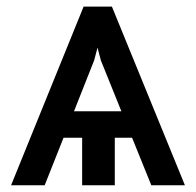

<svg xmlns="http://www.w3.org/2000/svg" viewBox="-20 -548 580 568"><path d="M527 0H427.6L370.7 -140.6H319.6V0H223V-140.6H168L112.2 0H12.8L227.3 -528.4H311.1ZM339.1 -218.8 278.4 -369.3 268.5 -407 258.5 -369.3 198.9 -218.8Z"/></svg>

Font: Linik Sans
Style: Regular
Weight: 400
Designer: Rasmus Andersson (font), Marc Monis (original base), Kil Hyung-jin (Pretendard portions), Cristiano Sobral (main changes
Foundry: rsms
Version: Version 3.018;May 31, 2022;FontCreator 14.0.0.2814 64-bit; t